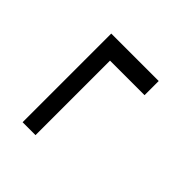

<svg xmlns="http://www.w3.org/2000/svg" viewBox="-17 -546 718 718"><g transform="rotate(-45 342.5 -186.5)"><path d="M473.1 -61V-243.7H79.1V-312H547.9V-61Z"/></g></svg>

Font: Gelasio SemiBold
Style: Italic
Weight: 600
Italic angle: -8.5°
Designer: Eben Sorkin
Foundry: Eben Sorkin
Version: Version 1.008